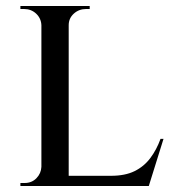

<svg xmlns="http://www.w3.org/2000/svg" viewBox="-20 -620 580 640"><path d="M209 -600V0H118V-600ZM466 -34 473 0H207V-34ZM525 -157 476 0H317L350 -34Q397 -34 428.5 -49.5Q460 -65 481 -93Q502 -121 515 -157ZM120 -64 131 0H48V-10Q48 -10 54.5 -10Q61 -10 62 -10Q86 -10 101.5 -26Q117 -42 118 -64ZM206 -536V-600H279V-590Q278 -590 272.5 -590Q267 -590 267 -590Q243 -590 226 -574.5Q209 -559 209 -536ZM120 -536H118Q117 -559 100.5 -574.5Q84 -590 60 -590Q60 -590 54 -590Q48 -590 48 -590V-600H120Z"/></svg>

Font: Cinzel Medium
Style: Regular
Weight: 500
Designer: Natanael Gama
Version: Version 2.000